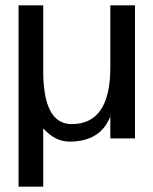

<svg xmlns="http://www.w3.org/2000/svg" viewBox="-20 -519 578 724"><path d="M143 185V-35Q188 15 242 15Q359 15 396 -80V3H489V-499H396V-264Q396 -51 250 -51Q143 -51 143 -252V-499H50V185Z"/></svg>

Font: Sawarabi Gothic
Style: Regular
Weight: 400
Designer: mshio (mshio@users.sourceforge.jp)
Version: Version 20141215